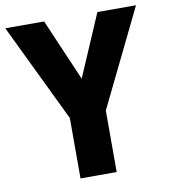

<svg xmlns="http://www.w3.org/2000/svg" viewBox="-81 -783 750 852"><g transform="rotate(-10 294.5 -357.0)"><path d="M295 -435 415 -714H589L376 -277V0H213V-272L0 -714H175Z"/></g></svg>

Font: Noto Sans Armenian SemiCondensed ExtraBold
Style: Regular
Weight: 800
Width: 4
Designer: Monotype Design Team
Foundry: Monotype Imaging Inc.
Version: Version 2.008; ttfautohint (v1.8.4.7-5d5b)